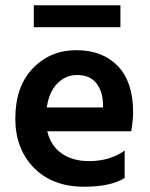

<svg xmlns="http://www.w3.org/2000/svg" viewBox="-20 -702 569 727"><path d="M452 -28Q399 5 299 5Q178 5 108 -67Q38 -139 38 -253Q38 -374 104 -443Q170 -512 269 -512Q368 -512 426 -452Q484 -392 484 -277Q484 -249 477 -205H159Q172 -150 213.5 -121Q255 -92 317 -92Q397 -92 452 -132ZM272 -418Q229 -418 197.5 -386.5Q166 -355 157 -295H370V-310Q368 -359 343.5 -388.5Q319 -418 272 -418ZM436 -599H108V-682H436Z"/></svg>

Font: Hind Vadodara SemiBold
Style: Regular
Weight: 600
Designer: Hitesh Malaviya
Foundry: Indian Type Foundry
Version: Version 1.001;PS 1.0;hotconv 1.0.86;makeotf.lib2.5.63406; tt